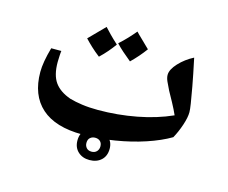

<svg xmlns="http://www.w3.org/2000/svg" viewBox="-87 -742 979 824"><g transform="rotate(15 403.0 -330.0)"><path d="M314 -135Q193 -135 131.5 -190Q70 -245 70 -348Q70 -391 89 -458H134Q133 -454 132 -436Q131 -418 131 -408Q131 -350 153.5 -318.5Q176 -287 224 -270Q248 -263 280 -258.5Q312 -254 351 -254Q438 -254 522 -270Q606 -286 675 -317Q665 -340 649.5 -368.5Q634 -397 625 -413Q615 -433 608 -448.5Q601 -464 601 -477Q601 -501 628 -530Q655 -559 692 -578Q708 -503 716.5 -456Q725 -409 729 -383.5Q733 -358 733 -346Q733 -323 721.5 -288.5Q710 -254 694 -225Q650 -199 588.5 -178.5Q527 -158 456.5 -146.5Q386 -135 314 -135ZM370.9 -37Q340 -37 320 -55.5Q300 -74 300 -105.5Q300 -137 319.9 -155Q339.8 -173 371 -173Q401.5 -173 422.3 -154.5Q443 -136 443 -105.9Q443 -73.6 423 -55.3Q403 -37 370.9 -37ZM371 -74Q385 -74 393.5 -83Q402 -92 402 -105.5Q402 -120 393.5 -128Q385 -136 371 -136Q358 -136 349 -128.2Q340 -120.5 340 -105Q340 -92 348 -83Q356 -74 371 -74ZM430 -491Q409 -508 392 -523Q375 -538 361 -553Q380 -570 396.5 -587.5Q413 -605 428 -623Q437 -613 453 -598Q469 -583 491 -561Q464 -524 430 -491ZM296 -476Q274 -493 257 -509Q240 -525 227 -539Q244 -556 261 -573.5Q278 -591 295 -608Q304 -598 319.5 -582Q335 -566 357 -546Q344 -528 329 -510.5Q314 -493 296 -476Z"/></g></svg>

Font: Noto Naskh Arabic UI
Style: Regular
Weight: 400
Designer: Monotype Design Team, David Williams, Mohamad Dakak and Nizar Qandah
Foundry: Monotype Imaging Inc.
Version: Version 2.014